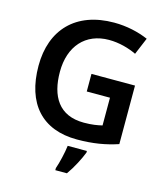

<svg xmlns="http://www.w3.org/2000/svg" viewBox="-134 -826 995 1150"><g transform="rotate(15 363.0 -251.5)"><path d="M378 -392V-283H522V-111C492 -104 460 -98 409 -98C254 -98 192 -204 192 -356C192 -514 282 -616 428 -616C492 -616 553 -598 599 -576L643 -681C583 -707 509 -724 431 -724C193 -724 59 -581 59 -358C59 -123 179 10 395 10C496 10 572 -4 648 -29V-392ZM471 71V61H352C347 104 331 172 318 208V221H390C425 172 455 112 471 71Z"/></g></svg>

Font: Noto Sans Vithkuqi SemiBold
Style: Regular
Weight: 600
Version: Version 1.001